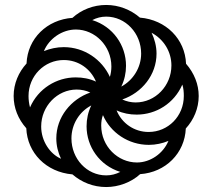

<svg xmlns="http://www.w3.org/2000/svg" viewBox="-20 -744 857 774"><path d="M408 10C458 10 509 -9 545 -42C648 -49 725 -127 729 -226C761 -261 781 -307 781 -357C781 -404 763 -449 730 -487C726 -586 650 -664 544 -673C507 -705 459 -724 408 -724C357 -724 308 -705 272 -672C170 -665 91 -589 87 -488C55 -453 35 -407 35 -357C35 -309 53 -264 86 -227C90 -128 166 -50 272 -41C309 -9 356 10 408 10ZM469 -395C482 -422 488 -450 488 -479C488 -561 436 -637 352 -663C369 -672 388 -677 408 -677C486 -677 549 -610 549 -528C549 -471 516 -420 469 -395ZM423 -434C391 -504 320 -554 237 -554C209 -554 182 -548 157 -538C178 -589 231 -625 286 -625C362 -625 429 -560 429 -476C429 -462 427 -447 423 -434ZM527 -331C509 -331 490 -335 473 -343C552 -370 611 -442 611 -528C611 -558 603 -587 591 -612C641 -585 671 -535 671 -480C671 -398 606 -331 527 -331ZM101 -311C97 -326 95 -342 95 -357C95 -438 159 -502 237 -502C296 -502 345 -467 367 -415C341 -427 314 -432 285 -432C208 -432 134 -387 101 -311ZM579 -212C521 -212 471 -247 450 -299C476 -287 503 -282 531 -282C609 -282 682 -327 715 -403C720 -388 721 -372 721 -357C721 -276 658 -212 579 -212ZM226 -104C182 -123 146 -175 146 -234C146 -316 211 -383 289 -383C308 -383 327 -379 344 -371C266 -344 207 -272 207 -186C207 -157 214 -129 226 -104ZM408 -37C330 -37 268 -104 268 -186C268 -243 300 -294 348 -319C335 -292 329 -264 329 -235C329 -153 381 -77 465 -51C447 -42 429 -37 408 -37ZM532 -89C455 -89 388 -154 388 -238C388 -252 390 -267 395 -280C425 -210 497 -160 580 -160C608 -160 635 -166 659 -176C638 -125 586 -89 532 -89Z"/></svg>

Font: Noto Sans Armenian Condensed
Style: Bold
Weight: 700
Width: 3
Designer: Monotype Design Team
Foundry: Monotype Imaging Inc.
Version: Version 2.008